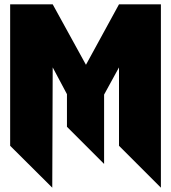

<svg xmlns="http://www.w3.org/2000/svg" viewBox="-20 -778 794 889"><path d="M378 -478 224 -758H27V-103L222 91L224 -466L290 -342V-191L462 -19V-340L531 -466V-103L725 91V-758H531Z"/></svg>

Font: Kidora Gothic
Style: Regular
Weight: 400
Version: Version 001.018